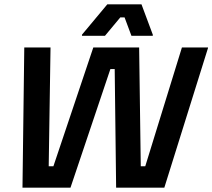

<svg xmlns="http://www.w3.org/2000/svg" viewBox="-20 -870 984 890"><path d="M84.2 0 92.5 -647.5V-650H214.2L205.8 -99.2H227.5L412.5 -650H625L632.5 -99.2H653.3L823.3 -650H944.2V-647.5L741.7 0H518.3L511.7 -550H491.7L306.7 0ZM360 -704.2V-709.2L477.5 -850H635.8L688.3 -709.2V-704.2H589.2L557.5 -789.2H537.5L466.7 -704.2Z"/></svg>

Font: Familjen Grotesk SemiBold
Style: Italic
Weight: 600
Italic angle: -9.46201°
Designer: Anders Wikstroem, Jonas Baeckman, Matilda Gysing, Kristian Moeller
Foundry: Familjen STHLM AB
Version: Version 2.002